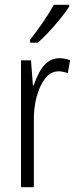

<svg xmlns="http://www.w3.org/2000/svg" viewBox="-20 -785 323 805"><path d="M229 -541Q239 -541 251 -539Q263 -537 274 -532L264 -478Q257 -481 246.5 -483.5Q236 -486 226 -486Q193 -486 169.5 -456Q146 -426 133.5 -378.5Q121 -331 122 -279V0H68V-532H110L118 -427H121Q131 -456 145 -482Q159 -508 179.5 -524.5Q200 -541 229 -541ZM270 -757Q255 -734 232 -705.5Q209 -677 184 -650.5Q159 -624 139 -606H106V-618Q137 -658 161 -693Q185 -728 206 -765H270Z"/></svg>

Font: Noto Sans Tamil ExtraCondensed Light
Style: Regular
Weight: 300
Width: 2
Designer: Jelle Bosma - Monotype Design Team
Foundry: Monotype Imaging Inc.
Version: Version 2.004; ttfautohint (v1.8.4.7-5d5b)